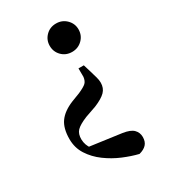

<svg xmlns="http://www.w3.org/2000/svg" viewBox="-190 -646 853 964"><g transform="rotate(-30 236.5 -163.5)"><path d="M292.7 -551.9Q327.8 -551.9 352 -527.9Q376.2 -503.9 376.2 -470.1Q376.2 -435.5 352 -411.5Q327.8 -387.5 292.7 -387.5Q256.8 -387.5 233.1 -411.5Q209.4 -435.5 209.4 -470.1Q209.4 -503.9 233.1 -527.9Q256.8 -551.9 292.7 -551.9ZM61.1 -15Q61.1 -77.6 86.8 -113.3Q112.6 -149 168.1 -171.8L217.5 -190.8Q252.4 -206.2 264 -217.4Q275.6 -228.5 278.3 -251.2L277.9 -300.2H308.8L321 -260.2Q329.1 -232.9 334.1 -215.3Q339.1 -197.8 339.1 -182.6Q339.1 -151 319.4 -131Q299.7 -110.9 254.7 -92.3L190.5 -69.8Q145.5 -51.4 128.5 -33.6Q111.5 -15.7 112.2 17Q113.2 49.5 132.8 75.5Q152.4 101.6 195.6 130.7L95.7 62.3L306.8 91.3Q350.5 97.7 368.1 115.6Q385.6 133.4 385.6 159.2Q385.6 186.4 371.1 202.1Q356.6 217.8 328.7 225Q287.8 215.2 241.2 195.7Q194.5 176.1 153.6 146Q112.6 115.8 86.9 75.6Q61.1 35.5 61.1 -15Z"/></g></svg>

Font: Noto Serif KR
Style: Regular
Weight: 200
Designer: Ryoko NISHIZUKA 西塚涼子 (kana & ideographs); Frank Grießhammer (Latin, Greek & Cyrillic); Wenlong ZHANG 张文龙 (bopomofo); San
Foundry: Adobe
Version: Version 2.001;hotconv 1.1.0;makeotfexe 2.6.0